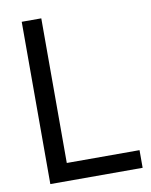

<svg xmlns="http://www.w3.org/2000/svg" viewBox="-85 -826 699 889"><g transform="rotate(-10 264.0 -381.5)"><path d="M513 0H79V-763H171V-83H513Z"/></g></svg>

Font: Open Sauce Sans
Style: Regular
Weight: 400
Designer: Alfredo Marco Pradil
Foundry: Creative Sauce Fz LLC
Version: Version 1.477